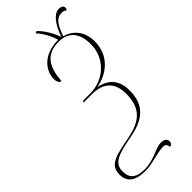

<svg xmlns="http://www.w3.org/2000/svg" viewBox="-324 -897 1127 1127"><g transform="rotate(-45 240.0 -333.0)"><path d="M336 184C350 184 358 175 358 161C358 140 343 129 316 129C267 129 221 173 136 173C61 173 37 139 37 90C37 20 95 3 211 -19C323 -40 403 -84 403 -218C403 -315 346 -353 283 -365C379 -383 462 -449 462 -567C462 -642 422 -698 352 -718C382 -803 407 -822 444 -822C456 -822 467 -817 473 -811C478 -815 480 -822 480 -828C480 -841 468 -850 446 -850C408 -850 369 -803 341 -723C325 -770 295 -819 264 -849H254L252 -841C277 -815 304 -769 316 -724C186 -724 135 -641 135 -579C135 -556 145 -539 159 -539C166 -658 212 -714 310 -714C384 -714 434 -671 434 -570C434 -454 341 -368 226 -368H164L162 -358H230C326 -358 375 -310 375 -218C375 -94 312 -50 209 -28C81 -2 11 7 11 91C11 156 58 183 134 183C196 183 258 155 308 155C327 155 334 165 336 184Z"/></g></svg>

Font: Noto Serif Display Condensed Thin
Style: Italic
Weight: 100
Width: 3
Italic angle: -12°
Designer: Monotype Design Team
Foundry: Monotype Imaging Inc.
Version: Version 2.009